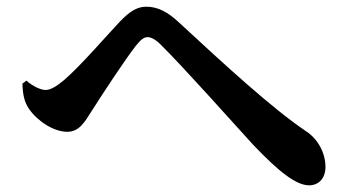

<svg xmlns="http://www.w3.org/2000/svg" viewBox="-20 -628 1040 574"><path d="M47 -378C48 -345 53 -322 67 -302C93 -265 141 -234 181 -234C217 -234 233 -263 254 -296C285 -345 354 -450 386 -491C401 -510 411 -517 421 -517C432 -517 446 -510 465 -490C522 -434 678 -260 737 -195C815 -113 866 -74 904 -74C934 -74 953 -96 953 -129C953 -170 931 -213 893 -237C795 -303 653 -433 516 -560C481 -593 451 -608 417 -608C388 -608 365 -591 339 -564C309 -533 223 -433 172 -389C147 -368 130 -359 116 -359C103 -359 79 -369 59 -387Z"/></svg>

Font: Noto Serif CJK HK
Style: Bold
Weight: 700
Designer: Ryoko NISHIZUKA 西塚涼子 (kana & ideographs); Frank Grießhammer (Latin, Greek & Cyrillic); Wenlong ZHANG 张文龙 (bopomofo); San
Foundry: Adobe
Version: Version 2.001;hotconv 1.1.0;makeotfexe 2.6.0